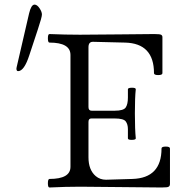

<svg xmlns="http://www.w3.org/2000/svg" viewBox="-20 -811 797 834"><path d="M286.1 -86.4V-572.3Q286.1 -626 194.8 -626Q188 -626 188 -644.5Q188 -663.1 194.8 -663.1Q263.2 -660.2 326.9 -660.2Q390.6 -660.2 498 -661.6Q605.5 -663.1 650.4 -663.1Q675.3 -663.1 680.4 -659.7Q685.5 -656.2 685.5 -649.9V-493.2Q685.5 -484.9 667.2 -484.9Q648.9 -484.9 648.9 -493.2Q648.9 -623 522.9 -626L384.3 -629.4Q364.3 -629.9 364.3 -606V-346.2Q364.3 -330.1 377.9 -330.1H478.5Q516.6 -330.1 526.1 -344.2Q535.6 -358.4 535.6 -387.2V-423.3Q535.6 -429.7 552.7 -429.9Q569.8 -430.2 569.8 -423.3Q565.9 -388.7 565.9 -318.8Q565.9 -249 569.8 -210Q569.8 -203.6 552.7 -203.4Q535.6 -203.1 535.6 -210V-250Q535.6 -271 526.1 -283.7Q516.6 -296.4 478.5 -296.4H376.5Q364.3 -296.4 364.3 -281.2V-127.9Q364.3 -72.8 396 -45.9Q414.6 -30.3 440.4 -30.3L555.2 -33.7Q681.6 -37.6 681.6 -166Q681.6 -174.3 700 -174.3Q718.3 -174.3 718.3 -166V-11.2Q718.3 1 704.6 2.4Q696.8 3.4 682.6 3.4Q626 3.4 508.8 1.7Q391.6 0 328.6 0Q265.6 0 194.8 3.4Q188 3.4 188 -14.9Q188 -33.2 194.8 -33.7Q286.1 -33.7 286.1 -86.4ZM58.6 -502Q51.8 -502 51.3 -512.2Q51.3 -515.6 52.2 -518.6L106.4 -752.9Q115.2 -790.5 129.9 -791Q141.1 -791 151.6 -775.4Q162.1 -759.8 162.1 -748Q162.1 -736.3 144.5 -683.6L107.4 -571.3Q85 -502 58.6 -502Z"/></svg>

Font: Junicode
Style: Regular
Weight: 400
Designer: Peter S. Baker
Foundry: Briery Creek Software
Version: Version 0.7.2